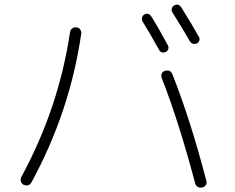

<svg xmlns="http://www.w3.org/2000/svg" viewBox="-20 -815 1040 848"><path d="M682.6 -594.7Q642.6 -667 609.4 -720.7Q605.5 -728.5 607.4 -737.3Q609.4 -746.1 617.2 -751Q635.7 -760.7 648.4 -742.2Q672.9 -704.1 721.7 -614.3Q725.6 -606.4 723.1 -598.1Q720.7 -589.8 712.9 -585.9Q692.4 -577.1 682.6 -594.7ZM818.4 -632.8Q786.1 -689.5 741.2 -760.7Q736.3 -767.6 738.8 -777.3Q741.2 -787.1 749 -791Q767.6 -800.8 780.3 -783.2Q830.1 -703.1 858.4 -652.3Q863.3 -644.5 860.4 -635.7Q857.4 -627 849.1 -623Q840.8 -619.1 832 -622.1Q823.2 -625 818.4 -632.8ZM708 -502Q732.4 -508.8 741.2 -487.3Q820.3 -289.1 891.6 -15.6Q894.5 -5.9 889.2 2.4Q883.8 10.7 874 12.7Q848.6 17.6 841.8 -5.9Q770.5 -275.4 694.3 -470.7Q690.4 -480.5 694.3 -489.7Q698.2 -499 708 -502ZM84 1Q75.2 -3.9 72.3 -14.2Q69.3 -24.4 74.2 -33.2Q239.3 -337.9 289.1 -671.9Q290 -681.6 297.9 -688.5Q305.7 -695.3 316.9 -694.3Q328.1 -693.4 334 -685.1Q339.8 -676.8 338.9 -667Q289.1 -322.3 119.1 -9.8Q107.4 10.7 84 1Z"/></svg>

Font: Rounded Mgen+ 1mn light
Style: Regular
Weight: 200
Designer: [Source Han Sans]
Ryoko NISHIZUKA  (kana & ideographs); Paul D. Hunt (Latin, Greek & Cyrillic); Wenlong ZHANG  (bopomofo
Version: Version 1.059.20150602